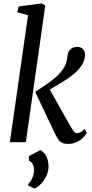

<svg xmlns="http://www.w3.org/2000/svg" viewBox="-20 -837 540 1130"><path d="M38 0 145 -747 81.5 -765 90 -799 226 -817 246.5 -804.5 132 0ZM381 10Q360 10 346.2 3.5Q332.5 -3 322.5 -17.2Q312.5 -31.5 301.5 -55L187 -296.5Q234.5 -327 266 -349.5Q297.5 -372 317.8 -391.5Q338 -411 352 -432Q366 -452 370.8 -471.8Q375.5 -491.5 377.5 -509Q379.5 -528.5 388.8 -540Q398 -551.5 410.2 -556.5Q422.5 -561.5 434 -561.5Q455 -561.5 467.8 -548.2Q480.5 -535 480.5 -514.5Q480.5 -497 474.5 -480Q468.5 -463 456.5 -446Q442 -426 422.8 -408.8Q403.5 -391.5 378.8 -374.8Q354 -358 322.5 -339.2Q291 -320.5 252 -297.5L261.5 -330L388 -105.5Q406 -74 414.2 -63.8Q422.5 -53.5 431.5 -53.5Q442.5 -53.5 453.5 -58.5Q464.5 -63.5 477.5 -78.5L491 -55Q481.5 -37.5 465 -22.8Q448.5 -8 427.5 1Q406.5 10 381 10ZM182.5 272.5 146 255V245.5Q160 234 170.2 210.2Q180.5 186.5 180 161.5Q180 142.5 172.2 128.5Q164.5 114.5 150 108V82L217.5 46.5Q242 60 253 83.2Q264 106.5 265.5 136.5Q267 168.5 253 197.8Q239 227 219.2 247Q199.5 267 182.5 272.5Z"/></svg>

Font: Merriweather 24pt SemiCondensed
Style: Italic
Weight: 400
Width: 4
Italic angle: -7.8°
Designer: Eben Sorkin
Foundry: Eben Sorkin
Version: Version 2.101